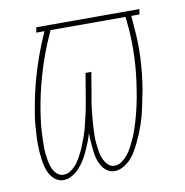

<svg xmlns="http://www.w3.org/2000/svg" viewBox="-65 -583 630 653"><g transform="rotate(-10 250.0 -256.0)"><path d="M104 8Q89 8 77.5 0Q66 -8 59 -19.5Q52 -31 48 -44.5Q44 -58 42 -72.5Q40 -87 39 -101.5Q38 -116 38 -130.5Q38 -145 39 -159.5Q40 -174 41 -189Q42 -204 44 -218.5Q46 -233 49 -248Q58 -302 73.5 -356Q89 -410 110 -462L127 -502H99L102 -520H458L455 -502H427L430 -462Q435 -410 432.5 -356Q430 -302 421 -248Q418 -233 415 -218.5Q412 -204 409 -189Q406 -174 402 -159.5Q398 -145 393 -130.5Q388 -116 382 -101.5Q376 -87 369 -72.5Q362 -58 354 -44.5Q346 -31 335 -19.5Q324 -8 309.5 0Q295 8 280 8Q265 8 253.5 -0.5Q242 -9 235 -21Q228 -33 224.5 -47Q221 -61 219.5 -75.5Q218 -90 217 -105Q216 -120 216 -135Q212 -120 206 -105Q200 -90 193.5 -75.5Q187 -61 178.5 -47Q170 -33 159 -21Q148 -9 133.5 -0.5Q119 8 104 8ZM107 -10Q121 -10 134 -19.5Q147 -29 155.5 -41Q164 -53 171 -66.5Q178 -80 183.5 -93.5Q189 -107 194 -120.5Q199 -134 203 -148Q207 -162 210 -176Q213 -190 216.5 -204Q220 -218 222 -232Q224 -246 227 -260L240 -338H260L247 -260Q244 -246 242 -232Q240 -218 238.5 -204Q237 -190 236 -176Q235 -162 234 -148Q233 -134 233 -120.5Q233 -107 234.5 -93.5Q236 -80 238 -66.5Q240 -53 245.5 -41Q251 -29 260 -19.5Q269 -10 283 -10Q297 -10 309 -19Q321 -28 330 -39.5Q339 -51 345.5 -64Q352 -77 358 -90Q364 -103 368.5 -116Q373 -129 377 -142.5Q381 -156 384.5 -169.5Q388 -183 391 -196.5Q394 -210 396.5 -223.5Q399 -237 401 -250Q410 -304 412.5 -356.5Q415 -409 411 -461L407 -502H148L128 -456Q107 -404 92 -351Q77 -298 68 -245Q66 -232 64 -218.5Q62 -205 60.5 -192Q59 -179 58.5 -166Q58 -153 57.5 -139.5Q57 -126 57 -113Q57 -100 58.5 -87.5Q60 -75 62.5 -62.5Q65 -50 70 -38.5Q75 -27 84.5 -18.5Q94 -10 107 -10Z"/></g></svg>

Font: Iosevka SS18 Thin
Style: Italic
Weight: 100
Italic angle: -9°
Monospace: yes
Designer: Belleve Invis
Foundry: Belleve Invis
Version: Version 25.1.1; ttfautohint (v1.8.4)